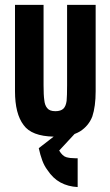

<svg xmlns="http://www.w3.org/2000/svg" viewBox="-20 -548 449 781"><path d="M41 -176.8V-528.3H157.2V-201.2Q157.2 -160.2 160.2 -140.6Q162.1 -120.1 171.9 -108.4Q181.6 -95.7 205.1 -95.7Q227.5 -95.7 238.3 -106.4Q248 -116.2 251 -137.7Q252 -147.5 252.4 -163.6Q252.9 -179.7 252.9 -201.2V-528.3H369.1V-176.8Q369.1 -115.2 355.5 -74.2Q340.8 -36.1 305.7 -13.7Q295.9 -7.8 283.2 -2.9L220.7 64.5Q234.4 86.9 249.5 91.3Q264.6 95.7 285.2 95.7Q292 95.7 295.9 95.7V212.9Q256.8 210.9 226.1 194.3Q195.3 177.7 172.9 143.6Q160.2 127 151.9 104.5Q143.6 82 137.7 54.7L198.2 7.8Q108.4 5.9 76.2 -39.1Q41 -85 41 -176.8Z"/></svg>

Font: Dinish Condensed
Style: Bold
Weight: 700
Width: 3
Designer: Bert Driehuis
Foundry: Playbeing
Version: Version 3.006; git-39231f3c-release